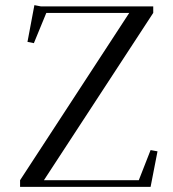

<svg xmlns="http://www.w3.org/2000/svg" viewBox="-20 -727 672 747"><path d="M58.1 0V-25.9L482.9 -676.8H160.2L111.8 -559.1L86.9 -564L113.8 -707L139.2 -702.1H576.2V-676.8L150.9 -25.9H520L565.9 -143.1L592.8 -138.2L565.9 0Z"/></svg>

Font: Dehuti
Style: Book
Weight: 400
Version: Version 1.2